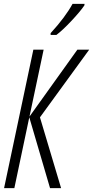

<svg xmlns="http://www.w3.org/2000/svg" viewBox="-20 -970 480 990"><path d="M271 -790Q303 -814 348.5 -862.5Q394 -911 415 -942L416 -950H354Q317 -882 241 -799V-790ZM54 0 131 -365 238 0H295L186 -365L440 -714H379L132 -369L205 -714H152L1 0Z"/></svg>

Font: Noto Sans Display Condensed Light
Style: Italic
Weight: 300
Width: 3
Designer: Monotype Design team
Foundry: Monotype Imaging Inc.
Version: 1.000